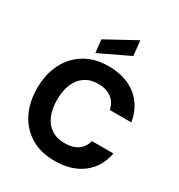

<svg xmlns="http://www.w3.org/2000/svg" viewBox="-222 -1114 1188 1274"><g transform="rotate(30 372.0 -477.0)"><path d="M385 12Q279 12 203 -33.5Q127 -79 86 -160.5Q45 -242 45 -348Q45 -456 86 -537.5Q127 -619 203 -665.5Q279 -712 385 -712Q514 -712 597 -647Q680 -582 700 -464H535Q524 -517 485 -546.5Q446 -576 383 -576Q324 -576 282.5 -548Q241 -520 219.5 -469.5Q198 -419 198 -348Q198 -279 219.5 -228.5Q241 -178 282.5 -150.5Q324 -123 383 -123Q446 -123 484.5 -149.5Q523 -176 535 -226H700Q680 -115 597 -51.5Q514 12 385 12ZM263 -743 252 -842 479 -966 491 -852Z"/></g></svg>

Font: DM Sans 16pt Black
Style: Regular
Weight: 900
Version: Version 4.004;gftools[0.9.30]